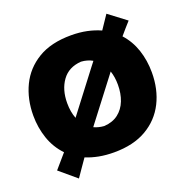

<svg xmlns="http://www.w3.org/2000/svg" viewBox="-149 -915 1110 1143"><g transform="rotate(-20 406.0 -344.0)"><path d="M158 89 52 -0.5Q92 -45.5 128 -88.5Q78 -140.5 54.2 -210Q30.5 -279.5 30.5 -355.5Q30.5 -459.5 71.2 -544Q112 -628.5 194.8 -678.5Q277.5 -728.5 404.5 -728.5Q458.5 -728.5 504.8 -718.8Q551 -709 589.5 -691.5Q619 -734 647 -777L757.5 -693.5Q723.5 -656 691 -617.5Q737 -567 759.5 -499.8Q782 -432.5 782 -356.5Q782 -249.5 739.8 -165.8Q697.5 -82 614.8 -33.8Q532 14.5 409.5 14.5Q357.5 14.5 313.2 6Q269 -2.5 232 -18Q213.5 8.5 195 35.2Q176.5 62 158 89ZM245.5 -356.5Q245.5 -300.5 262.5 -257.5L454.5 -509Q467.5 -525.5 478.5 -540Q447 -558 407 -560.5Q327.5 -555 286.5 -498.2Q245.5 -441.5 245.5 -356.5ZM407 -153Q461 -156.5 496.5 -184Q532 -211.5 549.5 -256.2Q567 -301 567 -356.5Q567 -405.5 553.5 -445Q551 -442 548.5 -438.5L349.5 -178.5Q346 -173.5 342.5 -169Q371 -155.5 407 -153Z"/></g></svg>

Font: Commissioner Flair ExtraBold
Style: Regular
Weight: 800
Designer: Kostas Bartsokas
Foundry: Kostas Bartsokas
Version: Version 1.000; ttfautohint (v1.8.3)